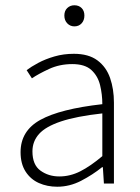

<svg xmlns="http://www.w3.org/2000/svg" viewBox="-20 -696 531 728"><path d="M197 12Q159 12 127.5 -2Q96 -16 77 -45.5Q58 -75 58 -119Q58 -200 133 -241.5Q208 -283 368 -301Q368 -338 359.5 -373Q351 -408 326.5 -430.5Q302 -453 254 -453Q206 -453 166 -434.5Q126 -416 101 -399L81 -430Q98 -443 125 -457.5Q152 -472 186.5 -482Q221 -492 260 -492Q316 -492 349.5 -467Q383 -442 397.5 -400Q412 -358 412 -307V0H374L370 -62H367Q331 -33 287.5 -10.5Q244 12 197 12ZM205 -27Q246 -27 284.5 -46.5Q323 -66 368 -104V-266Q269 -255 211 -235.5Q153 -216 128 -188Q103 -160 103 -122Q103 -71 133.5 -49Q164 -27 205 -27ZM262 -596Q246 -596 235 -607.5Q224 -619 224 -637Q224 -655 235 -665.5Q246 -676 262 -676Q279 -676 289.5 -665.5Q300 -655 300 -637Q300 -619 289.5 -607.5Q279 -596 262 -596Z"/></svg>

Font: Source Sans 3 ExtraLight Light
Style: Regular
Weight: 300
Version: Version 3.052;hotconv 1.1.0;makeotfexe 2.6.0